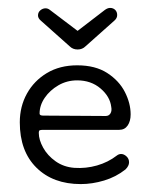

<svg xmlns="http://www.w3.org/2000/svg" viewBox="-20 -455 380 485"><path d="M184 10Q114 10 72 -31.5Q30 -73 30 -146Q30 -186 48 -218.5Q66 -251 98.5 -270.5Q131 -290 175 -290Q221 -290 251 -270.5Q281 -251 295.5 -222.5Q310 -194 310 -166Q310 -149 302.5 -138Q295 -127 281 -127H89Q83 -127 80.5 -126Q78 -125 78 -119Q78 -102 89 -82Q100 -62 120.5 -47.5Q141 -33 168 -31Q197 -29 225 -37Q253 -45 275 -62Q280 -66 286 -66Q293 -66 299.5 -60Q306 -54 306 -45Q306 -36 297 -27Q273 -8 243 1Q213 10 184 10ZM247 -162Q255 -162 259 -168.5Q263 -175 261 -185Q258 -211 234 -231.5Q210 -252 175 -252Q149 -252 127.5 -239.5Q106 -227 93 -208Q80 -189 80 -168Q80 -163 89 -163ZM95 -434Q101 -434 106 -430L176 -377L245 -430Q252 -435 258 -435Q266 -435 271 -430Q276 -425 276 -417Q276 -409 269 -403L196 -338Q188 -330 176 -330Q164 -330 156 -338L83 -403Q76 -409 76 -416Q76 -424 82 -429Q88 -434 95 -434Z"/></svg>

Font: Dongle Light
Style: Regular
Weight: 300
Designer: Yanghee Ryu
Foundry: Yanghee Ryu
Version: Version 2.000